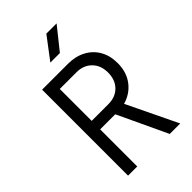

<svg xmlns="http://www.w3.org/2000/svg" viewBox="-276 -1051 1153 1153"><g transform="rotate(-45 300.0 -475.0)"><path d="M98 0V-730H317Q382 -730 430.5 -704Q479 -678 505.5 -631.5Q532 -585 532 -522Q532 -446 492.5 -393.5Q453 -341 386 -322L541 0H452L304 -315H176V0ZM176 -387H317Q378 -387 414.5 -424Q451 -461 451 -523Q451 -584 414 -621Q377 -658 317 -658H176ZM248 -810 354 -950H441L329 -810Z"/></g></svg>

Font: JetBrains Mono NL Light
Style: Regular
Weight: 300
Monospace: yes
Designer: Philipp Nurullin, Konstantin Bulenkov
Foundry: JetBrains
Version: Version 2.305; ttfautohint (v1.8.4.7-5d5b)